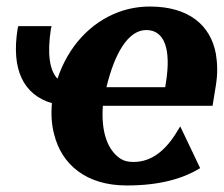

<svg xmlns="http://www.w3.org/2000/svg" viewBox="-20 -558 685 588"><path d="M34 -470C14 -346 51 -268 139 -242C136 -208 138 -175 146 -146C169 -54 244 10 368 10C472 10 542 -12 593 -43L532 -171L524 -158C488 -97 444 -62 389 -62C372 -62 359 -65 346 -74C311 -99 289 -151 295 -234H631L641 -296C647 -332 646 -364 641 -394C625 -479 560 -538 439 -538C405 -538 373 -532 343 -521C257 -489 189 -416 156 -317C132 -342 124 -393 136 -470L138 -478H36ZM306 -291C330 -391 371 -466 428 -466C483 -466 505 -409 488 -304L486 -291Z"/></svg>

Font: Aerodynamic
Style: BdObl
Weight: 500
Designer: Google
Version: Version 2.000980; 2014